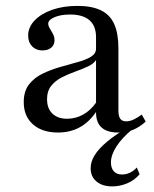

<svg xmlns="http://www.w3.org/2000/svg" viewBox="-20 -447 532 664"><path d="M180.6 11.3Q125.8 11.3 94 -16.9Q62.1 -45.2 62.1 -93.5Q62.1 -131.5 80.2 -154.8Q98.4 -178.2 126.6 -191.9Q154.8 -205.6 186.7 -214.9Q218.5 -224.2 247.2 -231.9Q275.8 -239.5 294 -250.4Q312.1 -261.3 312.1 -279V-318.5Q312.1 -357.3 289.5 -377Q266.9 -396.8 222.6 -396.8Q190.3 -396.8 168.5 -387.5Q146.8 -378.2 146.8 -365.3Q146.8 -357.3 152.4 -348.4Q158.1 -339.5 163.3 -329.4Q168.5 -319.4 168.5 -307.3Q168.5 -291.9 157.3 -282.3Q146 -272.6 126.6 -272.6Q104.8 -272.6 91.1 -286.7Q77.4 -300.8 77.4 -324.2Q77.4 -353.2 100 -376.6Q122.6 -400 160.9 -413.3Q199.2 -426.6 247.6 -426.6Q297.6 -426.6 329 -411.3Q360.5 -396 375 -363.7Q389.5 -331.5 389.5 -279.8V-64.5Q389.5 -45.2 396 -36.3Q402.4 -27.4 416.1 -27.4Q429.8 -27.4 443.5 -34.3Q457.3 -41.1 470.2 -50.8L483.9 -26.6Q463.7 -8.1 441.1 1.6Q418.5 11.3 388.7 11.3Q311.3 11.3 312.1 -59.7Q287.9 -24.2 255.2 -6.5Q222.6 11.3 180.6 11.3ZM212.1 -36.3Q241.1 -36.3 266.9 -50.4Q292.7 -64.5 312.1 -91.9V-239.5Q304 -226.6 284.3 -217.3Q264.5 -208.1 240.7 -199.6Q216.9 -191.1 194.4 -179.8Q171.8 -168.5 157.3 -150.4Q142.7 -132.3 142.7 -104Q142.7 -71.8 161.3 -54Q179.8 -36.3 212.1 -36.3ZM367.7 197.6Q333.9 197.6 313.7 180.6Q293.5 163.7 293.5 134.7Q293.5 112.1 307.3 89.9Q321 67.7 349.6 43.5Q378.2 19.4 424.2 -7.3H443.5Q443.5 -4.8 442.3 -4Q441.1 -3.2 438.7 -0.8Q402.4 29 383.1 58.9Q363.7 88.7 363.7 114.5Q363.7 134.7 373.8 145.6Q383.9 156.5 401.6 156.5Q430.6 156.5 453.2 132.3L462.9 155.6Q446 175.8 420.6 186.7Q395.2 197.6 367.7 197.6Z"/></svg>

Font: Playfair
Style: Regular
Weight: 400
Designer: Claus Eggers Sørensen
Foundry: Claus Eggers Sørensen
Version: Version 2.001;gftools[0.9.30]